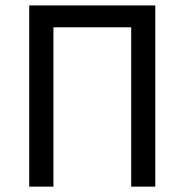

<svg xmlns="http://www.w3.org/2000/svg" viewBox="-20 -696 688 716"><path d="M88.9 0V-675.8H559.1V0H469.2V-594.2H179.2V0Z"/></svg>

Font: ClearSansRegular
Style: Regular
Weight: 400
Foundry: Intel Corporation
Version: Version 1.00